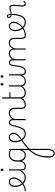

<svg xmlns="http://www.w3.org/2000/svg" viewBox="2051 -2941 1739 6031"><g transform="rotate(-90 2920.5 74.5)"><path d="M-60 17Q-67 17 -71 11.5Q-75 6 -75 -0.5Q-75 -7 -71.5 -12.5Q-68 -18 -60 -18Q-3 -18 52.5 -38.5Q108 -59 157.5 -95Q207 -131 244 -175Q269 -204 286.5 -235Q304 -266 314 -297Q324 -328 324 -358Q324 -420 295.5 -452.5Q267 -485 215 -485Q206 -485 201.5 -490Q197 -495 198 -502Q199 -509 204.5 -514Q210 -519 219 -519Q270 -519 301.5 -496.5Q333 -474 348 -437.5Q363 -401 363 -359Q363 -325 351.5 -290Q340 -255 319.5 -220.5Q299 -186 271 -154Q229 -106 174.5 -67.5Q120 -29 60 -6Q0 17 -60 17Z M353 17Q304 17 260 0Q216 -17 180.5 -48Q145 -79 118.5 -121.5Q92 -164 78 -214.5Q64 -265 64 -321Q64 -364 75.5 -400.5Q87 -437 108 -463.5Q129 -490 157 -504.5Q185 -519 219 -519Q228 -519 232.5 -514Q237 -509 236 -502Q235 -495 229.5 -490Q224 -485 215 -485Q191 -485 170.5 -473Q150 -461 135 -439Q120 -417 111.5 -387.5Q103 -358 103 -323Q103 -253 123.5 -196.5Q144 -140 179.5 -100Q215 -60 260 -39Q305 -18 353 -18Q406 -18 453 -43.5Q500 -69 534.5 -114Q569 -159 583 -216Q585 -225 592 -225.5Q599 -226 604.5 -220.5Q610 -215 607 -203Q593 -139 555.5 -89.5Q518 -40 465.5 -11.5Q413 17 353 17Z M712 17Q672 17 646 6Q620 -5 606.5 -25.5Q593 -46 587.5 -74Q582 -102 582 -136V-500Q582 -508 586.5 -511.5Q591 -515 599 -515Q609 -515 613.5 -511.5Q618 -508 618 -500V-136Q618 -75 636 -46.5Q654 -18 712 -18Q719 -18 722 -12.5Q725 -7 725 -0.5Q725 6 722 11.5Q719 17 712 17ZM599 -690Q580 -690 571 -701Q562 -712 562 -733Q562 -754 571 -764.5Q580 -775 599 -775Q618 -775 627.5 -764.5Q637 -754 637 -733Q637 -711 627.5 -700.5Q618 -690 599 -690Z M709 17Q700 17 695 11.5Q690 6 690 -0.5Q690 -7 695 -12.5Q700 -18 709 -18Q743 -18 771 -32Q799 -46 819 -69.5Q839 -93 849.5 -123Q860 -153 860 -186Q860 -196 867 -199.5Q874 -203 880.5 -199.5Q887 -196 887 -186Q887 -146 874 -109.5Q861 -73 837.5 -44.5Q814 -16 781 0.5Q748 17 709 17Z M1117 924Q1055 924 1020.5 875Q986 826 986 738Q986 656 995 584Q1004 512 1023.5 447.5Q1043 383 1071 325.5Q1099 268 1137 215Q1154 194 1169.5 175.5Q1185 157 1199.5 141.5Q1214 126 1224 117V-104Q1199 -49 1169 -23.5Q1139 2 1108.5 9.5Q1078 17 1050 17Q995 17 951 -13Q907 -43 882 -100.5Q857 -158 857 -239Q857 -288 866.5 -330.5Q876 -373 895 -407.5Q914 -442 942 -467Q970 -492 1007 -505.5Q1044 -519 1090 -519Q1114 -519 1135.5 -514.5Q1157 -510 1179 -501Q1201 -492 1224 -478V-500Q1224 -508 1228.5 -511.5Q1233 -515 1243 -515Q1252 -515 1256 -511.5Q1260 -508 1260 -500V668Q1260 734 1250 783Q1240 832 1221.5 863Q1203 894 1176.5 909Q1150 924 1117 924ZM1120 889Q1150 889 1173.5 866.5Q1197 844 1210.5 797.5Q1224 751 1224 678V169Q1216 176 1206 186.5Q1196 197 1185.5 209.5Q1175 222 1163 238Q1129 287 1102.5 343.5Q1076 400 1059 463Q1042 526 1034 595Q1026 664 1026 738Q1026 785 1036.5 818.5Q1047 852 1068 870.5Q1089 889 1120 889ZM1058 -18Q1091 -18 1123.5 -33.5Q1156 -49 1182.5 -86Q1209 -123 1224 -188V-440Q1187 -466 1154 -475.5Q1121 -485 1087 -485Q1052 -485 1022.5 -474.5Q993 -464 969.5 -444Q946 -424 930 -394.5Q914 -365 905.5 -327Q897 -289 897 -243Q897 -178 915 -127Q933 -76 969 -47Q1005 -18 1058 -18Z M1557 -105Q1491 -60 1437.5 -19.5Q1384 21 1338.5 59.5Q1293 98 1255 138Q1249 144 1243 142.5Q1237 141 1234 134.5Q1231 128 1232 118.5Q1233 109 1240 101Q1278 62 1323 25.5Q1368 -11 1421 -50.5Q1474 -90 1537 -134Q1545 -140 1552.5 -138.5Q1560 -137 1564.5 -131Q1569 -125 1567.5 -118Q1566 -111 1557 -105Z M1540 -136Q1585 -164 1619.5 -192.5Q1654 -221 1678.5 -250.5Q1703 -280 1715.5 -309.5Q1728 -339 1728 -370Q1728 -423 1699.5 -454Q1671 -485 1619 -485Q1610 -485 1605.5 -490Q1601 -495 1602 -502Q1603 -509 1608.5 -514Q1614 -519 1623 -519Q1674 -519 1705.5 -497Q1737 -475 1752 -441Q1767 -407 1767 -371Q1767 -343 1758.5 -316.5Q1750 -290 1733 -263.5Q1716 -237 1691 -211Q1666 -185 1633 -159.5Q1600 -134 1560 -108Z M1734 17Q1689 17 1649 0Q1609 -17 1576 -48Q1543 -79 1518.5 -121.5Q1494 -164 1481 -214.5Q1468 -265 1468 -321Q1468 -364 1479.5 -400.5Q1491 -437 1512 -463.5Q1533 -490 1561 -504.5Q1589 -519 1623 -519Q1632 -519 1636.5 -514Q1641 -509 1640 -502Q1639 -495 1633.5 -490Q1628 -485 1619 -485Q1600 -485 1582.5 -477Q1565 -469 1551.5 -454.5Q1538 -440 1528 -420Q1518 -400 1512.5 -375.5Q1507 -351 1507 -323Q1507 -253 1526 -196.5Q1545 -140 1577.5 -100Q1610 -60 1651 -39Q1692 -18 1736 -18Q1775 -18 1808 -34.5Q1841 -51 1867.5 -87Q1894 -123 1915.5 -179.5Q1937 -236 1953 -315Q1965 -371 1977.5 -409.5Q1990 -448 2005.5 -471Q2021 -494 2041.5 -504.5Q2062 -515 2089 -515Q2098 -515 2102.5 -510Q2107 -505 2106.5 -498Q2106 -491 2100.5 -486Q2095 -481 2086 -481Q2071 -481 2058 -472.5Q2045 -464 2033.5 -445Q2022 -426 2011.5 -395.5Q2001 -365 1992 -321Q1972 -229 1947.5 -164.5Q1923 -100 1892.5 -60Q1862 -20 1823 -1.5Q1784 17 1734 17Z M2638 17Q2600 17 2576 6Q2552 -5 2538.5 -25.5Q2525 -46 2519.5 -74Q2514 -102 2514 -136V-326Q2514 -376 2501 -411Q2488 -446 2459.5 -465Q2431 -484 2384 -484Q2354 -484 2324.5 -475Q2295 -466 2270 -446Q2245 -426 2226 -392.5Q2207 -359 2197 -309V0Q2197 8 2192.5 11.5Q2188 15 2178 15Q2169 15 2165 11.5Q2161 8 2161 0V-376Q2161 -431 2141.5 -456Q2122 -481 2087 -481Q2078 -481 2073.5 -486Q2069 -491 2069.5 -498Q2070 -505 2075 -510Q2080 -515 2089 -515Q2117 -515 2137 -506Q2157 -497 2170.5 -481Q2184 -465 2190.5 -443.5Q2197 -422 2197 -397V-394Q2213 -433 2235.5 -457.5Q2258 -482 2284 -495.5Q2310 -509 2337 -514Q2364 -519 2389 -519Q2435 -519 2471.5 -500Q2508 -481 2529.5 -440.5Q2551 -400 2551 -334V-136Q2551 -75 2568 -46.5Q2585 -18 2638 -18Q2645 -18 2648.5 -12.5Q2652 -7 2652 -0.5Q2652 6 2648.5 11.5Q2645 17 2638 17Z M2634 17Q2625 17 2620 11.5Q2615 6 2615 -0.5Q2615 -7 2620 -12.5Q2625 -18 2634 -18Q2672 -18 2706.5 -29Q2741 -40 2769 -59.5Q2797 -79 2816.5 -106Q2836 -133 2844 -165Q2846 -174 2854 -173.5Q2862 -173 2868 -167Q2874 -161 2870 -151Q2861 -114 2839.5 -83.5Q2818 -53 2786.5 -30.5Q2755 -8 2716 4.5Q2677 17 2634 17Z M3024 17Q2971 17 2936 1.5Q2901 -14 2880.5 -42.5Q2860 -71 2851 -111Q2842 -151 2842 -200V-715Q2842 -723 2846 -726.5Q2850 -730 2859 -730Q2869 -730 2873.5 -726.5Q2878 -723 2878 -715V-500H3027Q3035 -500 3038.5 -496Q3042 -492 3042 -484Q3042 -477 3038.5 -472.5Q3035 -468 3027 -468H2878V-218Q2878 -179 2883 -143Q2888 -107 2903 -79Q2918 -51 2947 -34.5Q2976 -18 3025 -18Q3033 -18 3037 -12.5Q3041 -7 3041 -0.5Q3041 6 3037 11.5Q3033 17 3024 17Z M3022 17Q3013 17 3008 11.5Q3003 6 3003 -0.5Q3003 -7 3008 -12.5Q3013 -18 3022 -18Q3061 -18 3093 -30Q3125 -42 3150 -62Q3175 -82 3193 -106.5Q3211 -131 3220 -156Q3223 -165 3230.5 -165Q3238 -165 3243 -158.5Q3248 -152 3245 -143Q3236 -117 3217.5 -89Q3199 -61 3171.5 -37Q3144 -13 3106.5 2Q3069 17 3022 17Z M3377 19Q3334 19 3298 0Q3262 -19 3241 -60Q3220 -101 3220 -166V-499Q3220 -507 3224 -510.5Q3228 -514 3237 -514Q3247 -514 3251.5 -510.5Q3256 -507 3256 -499V-174Q3256 -125 3269 -89.5Q3282 -54 3309.5 -35Q3337 -16 3382 -16Q3412 -16 3440.5 -25Q3469 -34 3494 -54Q3519 -74 3538 -108Q3557 -142 3567 -191V-500Q3567 -508 3571.5 -511.5Q3576 -515 3586 -515Q3595 -515 3599 -511.5Q3603 -508 3603 -500V-136Q3603 -70 3623.5 -44Q3644 -18 3697 -18Q3704 -18 3707.5 -12.5Q3711 -7 3711 -0.5Q3711 6 3707.5 11.5Q3704 17 3697 17Q3665 17 3642 10Q3619 3 3604 -11Q3589 -25 3580.5 -45.5Q3572 -66 3569 -94L3568 -108Q3552 -69 3529 -44Q3506 -19 3480 -5.5Q3454 8 3427.5 13.5Q3401 19 3377 19Z M3693 17Q3684 17 3679 11.5Q3674 6 3674 -0.5Q3674 -7 3679 -12.5Q3684 -18 3693 -18Q3727 -18 3752 -33Q3777 -48 3795 -76.5Q3813 -105 3824 -146Q3835 -187 3841 -239Q3849 -309 3857 -361Q3865 -413 3878.5 -447Q3892 -481 3913.5 -498Q3935 -515 3969 -515Q3978 -515 3982.5 -510Q3987 -505 3986.5 -498Q3986 -491 3981 -486Q3976 -481 3967 -481Q3946 -481 3932 -467Q3918 -453 3908 -424Q3898 -395 3891 -351Q3884 -307 3878 -248Q3872 -187 3858 -138Q3844 -89 3821 -54Q3798 -19 3766.5 -1Q3735 17 3693 17Z M3287 -690Q3268 -690 3259 -701Q3250 -712 3250 -733Q3250 -754 3259.5 -764.5Q3269 -775 3287 -775Q3306 -775 3315.5 -764.5Q3325 -754 3325 -733Q3325 -711 3315 -700.5Q3305 -690 3287 -690ZM3534 -690Q3514 -690 3505 -701Q3496 -712 3496 -733Q3496 -754 3505.5 -764.5Q3515 -775 3533 -775Q3552 -775 3561.5 -764.5Q3571 -754 3571 -733Q3571 -711 3561.5 -700.5Q3552 -690 3534 -690Z M4058 15Q4049 15 4045 11.5Q4041 8 4041 0V-376Q4041 -431 4021.5 -456Q4002 -481 3967 -481Q3958 -481 3953.5 -486Q3949 -491 3949.5 -498Q3950 -505 3955 -510Q3960 -515 3969 -515Q3997 -515 4017 -506Q4037 -497 4050.5 -481Q4064 -465 4070.5 -443.5Q4077 -422 4077 -397V-394Q4093 -433 4115 -457.5Q4137 -482 4162 -495.5Q4187 -509 4212.5 -514Q4238 -519 4261 -519Q4304 -519 4338.5 -500Q4373 -481 4393.5 -440.5Q4414 -400 4414 -334V0Q4414 8 4409.5 11.5Q4405 15 4396 15Q4386 15 4382 11.5Q4378 8 4378 0V-326Q4378 -376 4365.5 -411Q4353 -446 4326.5 -465Q4300 -484 4256 -484Q4228 -484 4200.5 -475Q4173 -466 4148.5 -446Q4124 -426 4105.5 -392.5Q4087 -359 4077 -309V0Q4077 8 4072.5 11.5Q4068 15 4058 15ZM4836 17Q4798 17 4773.5 6Q4749 -5 4735.5 -25.5Q4722 -46 4717 -74Q4712 -102 4712 -136V-326Q4712 -376 4699.5 -411Q4687 -446 4661 -465Q4635 -484 4592 -484Q4564 -484 4537 -475Q4510 -466 4486 -446Q4462 -426 4443.5 -392.5Q4425 -359 4414 -309H4390Q4401 -374 4423.5 -415Q4446 -456 4475 -479Q4504 -502 4536 -510.5Q4568 -519 4597 -519Q4639 -519 4673 -500Q4707 -481 4727.5 -440.5Q4748 -400 4748 -334V-136Q4748 -75 4765 -46.5Q4782 -18 4836 -18Q4842 -18 4845.5 -12.5Q4849 -7 4849 -0.5Q4849 6 4846 11.5Q4843 17 4836 17Z M4836 17Q4827 17 4822 11.5Q4817 6 4817 -0.5Q4817 -7 4822 -12.5Q4827 -18 4836 -18Q4892 -18 4947.5 -39.5Q5003 -61 5050 -95Q5055 -98 5060 -96Q5065 -94 5069 -89Q5073 -84 5074 -78Q5075 -72 5070 -69Q5035 -44 4995.5 -24.5Q4956 -5 4915.5 6Q4875 17 4836 17Z M5053 -98Q5076 -115 5097 -134Q5118 -153 5136 -175Q5161 -204 5178.5 -235Q5196 -266 5206 -297Q5216 -328 5216 -358Q5216 -420 5187.5 -452.5Q5159 -485 5107 -485Q5098 -485 5093.5 -490Q5089 -495 5090 -502Q5091 -509 5096.5 -514Q5102 -519 5111 -519Q5162 -519 5193.5 -496.5Q5225 -474 5240 -437.5Q5255 -401 5255 -359Q5255 -325 5243.5 -290Q5232 -255 5211.5 -220.5Q5191 -186 5163 -154Q5144 -132 5121 -111Q5098 -90 5073 -71Z M5245 17Q5196 17 5152 0Q5108 -17 5072.5 -48Q5037 -79 5010.5 -121.5Q4984 -164 4970 -214.5Q4956 -265 4956 -321Q4956 -355 4963.5 -385.5Q4971 -416 4984.5 -440.5Q4998 -465 5017.5 -482.5Q5037 -500 5060.5 -509.5Q5084 -519 5111 -519Q5120 -519 5124.5 -514Q5129 -509 5128 -502Q5127 -495 5121.5 -490Q5116 -485 5107 -485Q5083 -485 5062.5 -473Q5042 -461 5027 -439Q5012 -417 5003.5 -387.5Q4995 -358 4995 -323Q4995 -253 5015.5 -196.5Q5036 -140 5071.5 -100Q5107 -60 5152 -39Q5197 -18 5245 -18Q5315 -18 5364.5 -68Q5414 -118 5440 -215.5Q5466 -313 5466 -455Q5466 -464 5471 -468.5Q5476 -473 5483 -472.5Q5490 -472 5495 -467Q5500 -462 5500 -453Q5500 -294 5470 -190Q5440 -86 5383 -34.5Q5326 17 5245 17Z M5811 17Q5793 17 5779 11Q5765 5 5754.5 -7Q5744 -19 5738.5 -37Q5733 -55 5733 -80Q5733 -114 5735.5 -152.5Q5738 -191 5740.5 -230.5Q5743 -270 5745.5 -308.5Q5748 -347 5748 -380Q5748 -429 5730 -447.5Q5712 -466 5678 -466Q5654 -466 5635 -460.5Q5616 -455 5596 -447.5Q5576 -440 5548 -434.5Q5520 -429 5478 -429Q5448 -429 5424 -439.5Q5400 -450 5386.5 -470Q5373 -490 5373 -519Q5373 -543 5387.5 -563Q5402 -583 5428 -583Q5456 -583 5471.5 -562.5Q5487 -542 5493 -513.5Q5499 -485 5499 -459Q5528 -459 5551 -465Q5574 -471 5594 -479.5Q5614 -488 5635.5 -494Q5657 -500 5683 -500Q5716 -500 5738.5 -487.5Q5761 -475 5772.5 -448Q5784 -421 5784 -379Q5784 -344 5781.5 -307Q5779 -270 5776.5 -232.5Q5774 -195 5771.5 -159.5Q5769 -124 5769 -93Q5769 -57 5780 -37.5Q5791 -18 5817 -18Q5828 -18 5839 -21Q5850 -24 5861.5 -32Q5873 -40 5884 -53Q5889 -59 5894.5 -60Q5900 -61 5906 -55Q5911 -51 5912 -46Q5913 -41 5909 -35Q5898 -20 5882 -8Q5866 4 5848 10.5Q5830 17 5811 17ZM5466 -460Q5466 -479 5462.5 -500.5Q5459 -522 5451 -537.5Q5443 -553 5429 -553Q5416 -553 5411 -544Q5406 -535 5406 -520Q5406 -495 5420.5 -477.5Q5435 -460 5466 -460Z"/></g></svg>

Font: Playwrite BE WAL Thin
Style: Regular
Weight: 250
Version: Version 1.002